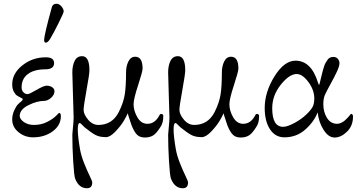

<svg xmlns="http://www.w3.org/2000/svg" viewBox="-20 -717 1899 1022"><path d="M248 -512Q235 -490 224 -490Q215 -490 215 -503Q215 -531 256 -679Q261 -697 281 -697Q295 -697 307 -683Q319 -669 319 -656Q319 -649 292.5 -595.5Q266 -542 248 -512ZM304 -99Q304 -50 260.5 -18Q217 14 156 14Q112 14 78.5 -13.5Q45 -41 45 -81Q45 -106 55.5 -129Q66 -152 75.5 -161.5Q85 -171 93 -177Q108 -189 95 -195Q78 -203 69.5 -209Q61 -215 53 -230Q45 -245 45 -268Q45 -326 99 -369Q153 -412 224 -412Q268 -412 268 -381Q268 -348 221 -348Q162 -348 128.5 -323Q95 -298 95 -252Q95 -236 104.5 -226Q114 -216 127 -216Q136 -216 174.5 -238.5Q213 -261 228 -261Q246 -261 258 -252.5Q270 -244 270 -232Q270 -212 251.5 -196Q233 -180 215 -180Q177 -180 131 -157Q85 -134 85 -100Q85 -83 107 -67.5Q129 -52 161 -52Q200 -52 231 -68Q262 -84 278 -100L294 -116Q304 -116 304 -99Z M765 -58Q806 -58 830 -106Q832 -110 836.5 -110.5Q841 -111 845 -108.5Q849 -106 849 -102V-96Q849 -62 834 -41Q813 -7 795 4Q777 15 751 15Q726 15 711 1.5Q696 -12 681 -48Q660 -110 660 -114Q654 -99 638.5 -73Q623 -47 594.5 -17Q566 13 544 13Q511 13 489.5 2Q468 -9 432 -38Q428 -41 422 -47.5Q416 -54 411.5 -58Q407 -62 404 -62Q394 -62 394 -28Q394 8 406 78Q412 112 428 152Q444 192 457.5 219.5Q471 247 471 254Q471 285 443 285Q400 285 380 234Q374 217 369.5 140.5Q365 64 365 0Q365 -7 368.5 -40.5Q372 -74 372 -92Q372 -107 368.5 -208Q365 -309 365 -332Q365 -368 377.5 -393Q390 -418 417 -418Q456 -418 456 -343Q456 -322 440.5 -237Q425 -152 425 -132Q425 -109 448.5 -80.5Q472 -52 504 -52Q578 -52 613 -122Q638 -172 644.5 -216.5Q651 -261 651 -332Q651 -365 663.5 -390Q676 -415 700 -415Q739 -415 739 -352Q739 -336 715 -263Q691 -190 691 -162Q691 -128 711 -93Q731 -58 765 -58Z M1275 -58Q1316 -58 1340 -106Q1342 -110 1346.5 -110.5Q1351 -111 1355 -108.5Q1359 -106 1359 -102V-96Q1359 -62 1344 -41Q1323 -7 1305 4Q1287 15 1261 15Q1236 15 1221 1.5Q1206 -12 1191 -48Q1170 -110 1170 -114Q1164 -99 1148.5 -73Q1133 -47 1104.5 -17Q1076 13 1054 13Q1021 13 999.5 2Q978 -9 942 -38Q938 -41 932 -47.5Q926 -54 921.5 -58Q917 -62 914 -62Q904 -62 904 -28Q904 8 916 78Q922 112 938 152Q954 192 967.5 219.5Q981 247 981 254Q981 285 953 285Q910 285 890 234Q884 217 879.5 140.5Q875 64 875 0Q875 -7 878.5 -40.5Q882 -74 882 -92Q882 -107 878.5 -208Q875 -309 875 -332Q875 -368 887.5 -393Q900 -418 927 -418Q966 -418 966 -343Q966 -322 950.5 -237Q935 -152 935 -132Q935 -109 958.5 -80.5Q982 -52 1014 -52Q1088 -52 1123 -122Q1148 -172 1154.5 -216.5Q1161 -261 1161 -332Q1161 -365 1173.5 -390Q1186 -415 1210 -415Q1249 -415 1249 -352Q1249 -336 1225 -263Q1201 -190 1201 -162Q1201 -128 1221 -93Q1241 -58 1275 -58Z M1653 -193Q1653 -238 1621.5 -280.5Q1590 -323 1559 -323Q1520 -323 1474.5 -266Q1429 -209 1429 -141Q1429 -42 1487 -42Q1509 -42 1546.5 -62Q1584 -82 1610 -107Q1636 -132 1644.5 -149Q1653 -166 1653 -193ZM1671 -119Q1651 -68 1604.5 -27Q1558 14 1494 14Q1445 14 1417 -29Q1389 -72 1389 -142Q1389 -227 1441 -310.5Q1493 -394 1553 -394Q1636 -394 1672 -279Q1677 -265 1678 -265Q1680 -265 1683 -279Q1685 -287 1689.5 -306Q1694 -325 1696.5 -334Q1699 -343 1703.5 -358.5Q1708 -374 1712.5 -381.5Q1717 -389 1723 -398Q1729 -407 1737 -410.5Q1745 -414 1754 -414Q1770 -414 1778.5 -403.5Q1787 -393 1787 -381Q1787 -365 1773.5 -336Q1760 -307 1739 -269Q1718 -231 1710 -213Q1701 -194 1701 -162Q1701 -121 1720.5 -89.5Q1740 -58 1775 -58Q1785 -58 1796.5 -63.5Q1808 -69 1816.5 -76.5Q1825 -84 1832 -92Q1839 -100 1844 -106L1848 -111Q1859 -111 1859 -96Q1859 -47 1827 -16Q1795 15 1761 15Q1728 15 1702 -26.5Q1676 -68 1671 -119Z"/></svg>

Font: EB Garamond 08
Style: Regular
Weight: 400
Version: Version 0.016 ; ttfautohint (v1.5)